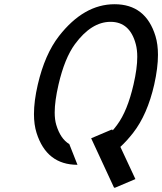

<svg xmlns="http://www.w3.org/2000/svg" viewBox="-20 -767 765 905"><path d="M345.2 9.8Q199.7 9.8 152.3 -140.6Q140.1 -179.2 140.1 -229.5Q140.1 -291 158.2 -368.7Q191.4 -511.2 257.8 -596.7Q375 -747.1 520 -747.1Q667 -747.1 712.9 -596.7Q724.6 -558.1 724.6 -508.3Q724.6 -447.8 707 -368.7Q674.8 -227.1 607.4 -140.6Q577.6 -102.5 547.4 -74.7L618.2 77.1L522.5 117.7H517.6L409.7 -115.2L505.4 -155.8H510.3L511.2 -152.3Q522 -164.6 532.2 -178.7Q580.6 -243.7 609.4 -368.7Q627 -444.8 627 -499Q627 -532.7 620.1 -558.6Q592.3 -664.1 501 -664.1Q410.6 -664.1 333 -558.6Q284.7 -492.7 255.9 -368.7Q237.8 -290.5 237.8 -236.8Q237.8 -203.1 245.1 -178.7Q265.1 -112.3 306.6 -87.9Z"/></svg>

Font: Nova Script
Style: Regular
Weight: 400
Italic angle: -13°
Version: Version 2.001